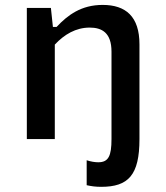

<svg xmlns="http://www.w3.org/2000/svg" viewBox="-20 -552 660 762"><path d="M533.5 0V-376C533.5 -486.5 479 -532.5 387.5 -532.5C302.5 -532.5 249 -492.5 204.5 -445H190L182 -520.5H86.5V0H197.5V-375C235.5 -415.5 281 -442.5 336 -442.5C384 -442.5 422.5 -422.5 422.5 -347V0C422.5 67 410.5 92 370 92C356.5 92 341 89.5 324 84V183C342 187 359 189.5 381.5 189.5C489 189.5 533.5 143.5 533.5 0Z"/></svg>

Font: Monaspace Neon Medium
Style: Regular
Weight: 500
Designer: Riley Cran & the Lettermatic Team
Foundry: Lettermatic
Version: Version 1.200 (Monaspace Neon)